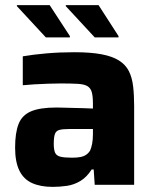

<svg xmlns="http://www.w3.org/2000/svg" viewBox="-20 -722 606 750"><path d="M186 8Q138 8 105 -7Q72 -22 55.5 -56Q39 -90 39 -145Q39 -203 52.5 -237.5Q66 -272 101 -287Q136 -302 200 -302Q209 -302 225.5 -301.5Q242 -301 263 -300.5Q284 -300 305 -299.5Q326 -299 343 -298V-317Q343 -346 338.5 -362Q334 -378 321.5 -385.5Q309 -393 284 -394.5Q259 -396 218 -396Q195 -396 167.5 -395Q140 -394 113.5 -392.5Q87 -391 69 -389V-502Q110 -509 161.5 -513.5Q213 -518 270 -518Q334 -518 376.5 -510Q419 -502 445 -485.5Q471 -469 483.5 -444Q496 -419 500 -385Q504 -351 504 -308V0H350L346 -60H338Q319 -30 294 -15Q269 0 241 4Q213 8 186 8ZM262 -106Q280 -106 293.5 -108.5Q307 -111 316.5 -117.5Q326 -124 332 -134Q337 -145 340 -161Q343 -177 343 -199V-218H250Q225 -218 212 -214.5Q199 -211 194.5 -198.5Q190 -186 190 -160Q190 -138 195 -126Q200 -114 215.5 -110Q231 -106 262 -106ZM443 -576H350L237 -698V-702H365L443 -581ZM253 -576H159L46 -698V-702H174L253 -581Z"/></svg>

Font: Saira Thin
Style: Bold
Weight: 700
Version: Version 1.101